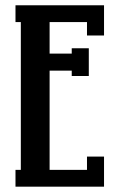

<svg xmlns="http://www.w3.org/2000/svg" viewBox="-20 -700 441 720"><path d="M38.1 -680.2H370.1V-566.9H306.2V-617.2H166V-499H249V-519H313V-415H249V-435.1H166V-63H306.2V-112.8H370.1V0H38.1V-63H58.1V-617.2H38.1Z"/></svg>

Font: Margherita Bold
Style: Regular
Weight: 700
Designer: James Puckett
Foundry: Dunwich Type Founders
Version: Version 1.008;hotconv 1.0.109;makeotfexe 2.5.65596